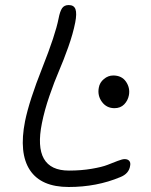

<svg xmlns="http://www.w3.org/2000/svg" viewBox="-20 -768 596 760"><path d="M252 -27.8Q142.6 -27.8 98.4 -94.7Q54.2 -161.6 79.1 -288.1Q95.7 -369.6 147.5 -499.8Q199.2 -629.9 211.9 -694.8Q217.3 -723.1 225.8 -735.6Q234.4 -748 252 -748Q272.9 -748 278.8 -731.4Q284.7 -714.8 277.8 -679.2Q269 -634.3 250.2 -581.5Q231.4 -528.8 213.4 -487.1Q195.3 -445.3 175.8 -388.7Q156.2 -332 146 -280.8Q107.9 -92.8 252.9 -92.8Q301.8 -92.8 343 -99.9Q384.3 -106.9 405.8 -115.5Q427.2 -124 445.8 -131.1Q464.4 -138.2 473.1 -138.2Q485.8 -138.2 491.7 -131.1Q497.6 -124 495.1 -111.8Q490.7 -80.6 456.1 -66.9Q362.8 -27.8 252 -27.8ZM433.1 -339.8Q401.9 -339.8 383.5 -364.7Q365.2 -389.6 371.1 -420.9Q374.5 -441.4 391.4 -455.3Q408.2 -469.2 428.2 -469.2Q461.9 -469.2 478.8 -444.6Q495.6 -419.9 490.2 -391.1Q486.3 -370.1 471.7 -355Q457 -339.8 433.1 -339.8Z"/></svg>

Font: Shantell Sans Bouncy
Style: Italic
Weight: 300
Italic angle: -11.31°
Designer: Stephen Nixon, Anya Danilova, Shantell Martin
Foundry: Arrow Type
Version: Version 1.006;[9816181b4]